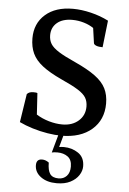

<svg xmlns="http://www.w3.org/2000/svg" viewBox="-61 -699 676 1005"><g transform="rotate(5 277.5 -196.5)"><path d="M278 12Q245 12 205 5.5Q165 -1 126 -13Q87 -25 56 -40L79 -189Q90 -202 112 -202Q118 -202 124.5 -201.5Q131 -201 134 -199L141 -87Q171 -68 207.5 -57.5Q244 -47 278 -47Q330 -47 363 -76Q396 -105 396 -151Q396 -178 384.5 -197.5Q373 -217 342 -236.5Q311 -256 253 -282Q190 -311 152.5 -340Q115 -369 99 -403.5Q83 -438 83 -483Q83 -561 136.5 -608Q190 -655 281 -655Q326 -655 376 -643Q426 -631 469 -609L453 -468Q432 -468 419.5 -473Q407 -478 406 -486L395 -564Q374 -579 344 -588Q314 -597 283 -597Q232 -597 203 -572.5Q174 -548 174 -507Q174 -481 186 -461.5Q198 -442 229 -422.5Q260 -403 316 -378Q384 -347 423.5 -318Q463 -289 480 -255Q497 -221 497 -176Q497 -90 438 -39Q379 12 278 12ZM275 262Q224 262 191.5 238Q159 214 159 177Q159 145 189 145Q208 145 225 158Q225 198 238 217Q251 236 283 236Q309 236 325.5 218.5Q342 201 342 169Q342 133 320 117Q298 101 266 101Q246 101 236 104L265 0H292L272 72Q286 70 297 70Q339 70 372.5 92.5Q406 115 406 162Q406 186 391 209Q376 232 347 247Q318 262 275 262Z"/></g></svg>

Font: Petrona SemiBold
Style: Regular
Weight: 600
Designer: Ringo R. Seeber
Foundry: Ringo R. Seeber
Version: Version 2.001; ttfautohint (v1.8.3)